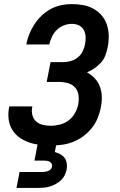

<svg xmlns="http://www.w3.org/2000/svg" viewBox="-20 -702 590 942"><path d="M229 12Q201 12 173.5 8.5Q146 5 120.5 -4Q95 -13 74 -28.5Q53 -44 39.5 -66.5Q26 -89 22.5 -116.5Q19 -144 24 -172L26 -180H139L138 -176Q134 -156 139 -137Q144 -118 157.5 -106Q171 -94 190 -89.5Q209 -85 229 -85Q251 -85 274.5 -91Q298 -97 317 -111.5Q336 -126 348 -147.5Q360 -169 364 -191Q368 -214 365 -235.5Q362 -257 348.5 -272.5Q335 -288 313.5 -294Q292 -300 270 -300H209L228 -397H289Q307 -397 325.5 -402Q344 -407 360 -419Q376 -431 385 -449Q394 -467 397 -485Q401 -503 400 -521.5Q399 -540 391 -555Q383 -570 367 -577.5Q351 -585 332 -585Q313 -585 293.5 -577.5Q274 -570 259 -555.5Q244 -541 235 -522Q226 -503 222 -484H109Q114 -510 124 -535Q134 -560 149 -583Q164 -606 184.5 -625.5Q205 -645 229.5 -658Q254 -671 280 -676.5Q306 -682 331 -682Q360 -682 387.5 -677Q415 -672 438.5 -659Q462 -646 479 -626Q496 -606 504.5 -580.5Q513 -555 513.5 -526.5Q514 -498 508 -469Q504 -450 497 -430.5Q490 -411 475.5 -395Q461 -379 443.5 -367Q426 -355 407 -347Q429 -335 445.5 -317Q462 -299 470.5 -276Q479 -253 479.5 -226.5Q480 -200 474 -173V-172Q469 -146 458 -120Q447 -94 428.5 -71.5Q410 -49 386.5 -32Q363 -15 336.5 -5Q310 5 282.5 8.5Q255 12 229 12ZM61 220 76 142H184Q191 142 199 141Q207 140 214.5 137.5Q222 135 228 129.5Q234 124 235 116Q237 108 233.5 101.5Q230 95 224 91.5Q218 88 210.5 87Q203 86 195 86H149L182 -85H274L249 44Q263 48 276 55Q289 62 297 73Q305 84 307.5 99Q310 114 307 130Q304 144 297.5 157.5Q291 171 279.5 182Q268 193 254 200.5Q240 208 226 212.5Q212 217 197.5 218.5Q183 220 169 220Z"/></svg>

Font: Lode Term
Style: Bold Italic
Weight: 700
Italic angle: -11°
Monospace: yes
Designer: Belleve Invis
Foundry: Belleve Invis
Version: Version 29.2.0